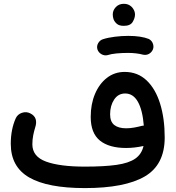

<svg xmlns="http://www.w3.org/2000/svg" viewBox="-20 -922 908 991"><path d="M562 -847.2Q562 -868.7 577.9 -885.5Q593.8 -902.3 618.7 -902.3Q636.2 -902.3 648.4 -895Q660.6 -887.7 667.5 -876.5Q676.8 -862.8 676.8 -846.7Q676.8 -829.1 664.8 -808.8Q652.8 -788.6 619.1 -788.6Q595.7 -788.6 583.7 -798.6Q571.8 -808.6 566.4 -821.8Q562 -834.5 562 -847.2ZM482.9 -667Q478 -683.6 486.6 -699Q495.1 -714.4 511.7 -719.7Q537.6 -728 572.8 -732.4Q607.9 -736.8 642.1 -736.8Q708.5 -736.8 748.5 -720.7Q765.6 -711.4 770.5 -692.6Q775.4 -673.8 764.6 -658.2Q746.6 -633.8 716.8 -640.1Q703.1 -644 682.6 -646.5Q662.1 -648.9 642.1 -648.9Q609.4 -648.9 581.5 -646.2Q553.7 -643.6 536.1 -637.7Q519.5 -633.3 503.9 -642.1Q488.3 -650.9 482.9 -667ZM35.6 -179.7Q35.6 -254.4 61.5 -312Q71.3 -332.5 93.5 -339.8Q115.7 -347.2 136.2 -336.9Q179.2 -315.9 161.1 -262.2Q156.2 -247.1 151.6 -224.4Q147 -201.7 147 -177.2Q147 -113.8 217.8 -87.9Q288.6 -62 418 -62Q518.1 -62 581.5 -71Q645 -80.1 678.2 -103.3Q711.4 -126.5 720.7 -168.5Q673.8 -158.2 630.9 -158.2Q543 -158.2 495.6 -196.5Q448.2 -234.9 448.2 -318.8Q448.2 -384.3 470.2 -436.8Q492.2 -489.3 531.7 -520Q571.3 -550.8 623.5 -550.8Q690.4 -550.8 736.6 -507.1Q782.7 -463.4 806.4 -387Q830.1 -310.5 830.1 -212.4Q830.1 -71.3 727.1 -11.2Q624 48.8 418 48.8Q225.6 48.8 130.6 -6.1Q35.6 -61 35.6 -179.7ZM548.3 -332Q548.3 -293.5 570.1 -276.6Q591.8 -259.8 631.3 -259.8Q651.4 -259.8 672.9 -263.7Q694.3 -267.6 712.4 -272.5Q717.3 -273.9 722.2 -273.9Q715.8 -354 691.7 -396.7Q667.5 -439.5 626 -439.5Q589.8 -439.5 569.1 -408Q548.3 -376.5 548.3 -332Z"/></svg>

Font: Mikhak SemiBold
Style: Regular
Weight: 600
Designer: Amin Abedi
Version: Version 3.3